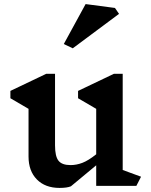

<svg xmlns="http://www.w3.org/2000/svg" viewBox="-20 -912 743 942"><path d="M649 0H452V-101L328 2Q309 10 272 10Q202 10 161 -31.5Q120 -73 120 -144V-378L31 -430V-466L207 -550H250V-199Q250 -145 267 -123.5Q284 -102 326 -102Q355 -102 384 -113Q413 -124 452 -155V-378L363 -430V-466L539 -550H582V-78L672 -45ZM564 -844 337 -675 293 -696 400 -892 544 -873Z"/></svg>

Font: InknutAntiqua
Style: Medium
Weight: 500
Designer: Claus Eggers Srensen
Foundry: Claus Eggers Srensen
Version: Version 1.000; ttfautohint (v1.2) -l 7 -r 28 -G 50 -x 13 -D 